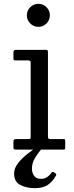

<svg xmlns="http://www.w3.org/2000/svg" viewBox="-20 -780 388 1001"><path d="M120 -700C120 -683.7 125.9 -669.6 137.8 -657.8C149.6 -645.9 163.7 -640 180 -640C196.7 -640 210.8 -645.9 222.5 -657.8C234.2 -669.6 240 -683.7 240 -700C240 -716.7 234.2 -730.8 222.5 -742.5C210.8 -754.2 196.7 -760 180 -760C163.7 -760 149.6 -754.2 137.8 -742.5C125.9 -730.8 120 -716.7 120 -700ZM128 -465C136 -465 140 -461 140 -453V-69C140 -63.7 139.5 -60 138.5 -58C137.5 -56 134.2 -55 128.5 -55H66.5C60.5 -55 56.2 -54.2 53.8 -52.5C51.2 -50.8 50 -46.7 50 -40V-12C50 -6.7 51.2 -3.3 53.5 -2C55.8 -0.7 59.8 0 65.5 0H310.5C315.2 0 317.9 -0.8 318.8 -2.5C319.6 -4.2 320 -7.3 320 -12V-45C320 -49.7 319.2 -52.5 317.5 -53.5C315.8 -54.5 312.7 -55 308 -55H240.5C233.5 -55 230 -59 230 -67V-509.5C230 -516.5 226.8 -520 220.5 -520H62C54 -520 50 -515.7 50 -507V-477C50 -472 50.5 -468.8 51.5 -467.2C52.5 -465.8 55.5 -465 60.5 -465ZM161.5 201C190.8 201 213.8 195 230.5 183C247.2 171 260.5 155.8 270.5 137.5C272.5 133.8 273.5 131.2 273.5 129.5C273.5 127.8 271.8 125.8 268.5 123.5L261.5 118.5C256.2 114.2 251.3 115.3 247 122C241.7 130 234.6 137.1 225.8 143.2C216.9 149.4 206.3 152.5 194 152.5C176.7 152.5 164.4 146.9 157.2 135.8C150.1 124.6 146.5 112.7 146.5 100C146.5 79.7 151.9 60.7 162.8 43C173.6 25.3 184.7 10 196 -3C200 -7.7 203.1 -11.8 205.2 -15.5C207.4 -19.2 207.3 -22.3 205 -25C201 -30 193 -28.3 181 -20C163.3 -8 144.6 5.7 124.8 21C104.9 36.3 88.1 52.8 74.2 70.5C60.4 88.2 53.5 106.3 53.5 125C53.5 153.7 64.4 173.5 86.2 184.5C108.1 195.5 133.2 201 161.5 201Z"/></svg>

Font: Besley*
Style: Regular
Weight: 400
Designer: Owen Earl
Foundry: indestructible type*
Version: Version 3.000; ttfautohint (v1.8.3)